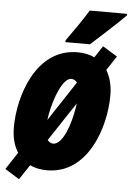

<svg xmlns="http://www.w3.org/2000/svg" viewBox="-62 -808 628 915"><g transform="rotate(5 252.0 -351.0)"><path d="M226 -606H345C372 -630 478 -727 508 -758L509 -766H330C298 -714 264 -666 229 -617ZM64 64 111 -7C134 4 162 10 193 10C387 10 463 -216 463 -372C463 -419 452 -459 433 -491L478 -559L408 -602L371 -546C348 -557 321 -563 290 -563C89 -563 18 -327 18 -181C18 -132 29 -92 49 -61L-5 21ZM174 -229C175 -238 177 -247 178 -256C194 -339 231 -434 271 -434C283 -434 292 -428 299 -419ZM211 -119C201 -119 191 -125 184 -134L307 -320C306 -314 305 -307 304 -300C291 -218 257 -119 211 -119Z"/></g></svg>

Font: Noto Sans UI Condensed Black
Style: Italic
Weight: 900
Width: 3
Italic angle: -192°
Designer: Monotype Design Team
Foundry: Monotype Imaging Inc.
Version: Version 1.901